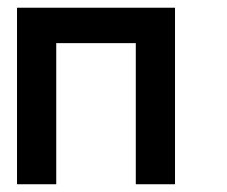

<svg xmlns="http://www.w3.org/2000/svg" viewBox="-20 -475 586 495"><path d="M431.2 0H330.1V-363.8H125V0H23.9V-455.1H431.2Z"/></svg>

Font: Anonymous Pro
Style: Bold
Weight: 700
Monospace: yes
Designer: Mark Simonson
Version: Version 1.003